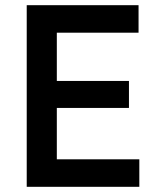

<svg xmlns="http://www.w3.org/2000/svg" viewBox="-20 -720 630 740"><path d="M83 0V-700H514V-594H199V-408H477V-304H199V-106H517V0Z"/></svg>

Font: Figtree Light SemiBold
Style: Regular
Weight: 600
Version: Version 2.002